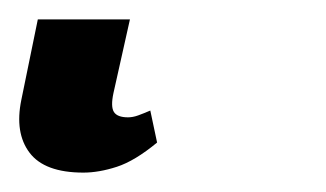

<svg xmlns="http://www.w3.org/2000/svg" viewBox="-42 52 336 198"><path d="M44 230Q4 230 -11.5 209.5Q-27 189 -20 155L-3 72H92L75 148Q72 162 75.5 167.5Q79 173 90 173Q95 173 100.5 171Q106 169 113 166L120 199Q97 218 78.5 224Q60 230 44 230Z"/></svg>

Font: NotoSerif-Italic
Style: Regular
Weight: 400
Italic angle: -12°
Designer: Monotype Design Team
Foundry: Monotype Imaging Inc.
Version: Version 2.007; ttfautohint (v1.8) -l 8 -r 50 -G 200 -x 14 -D